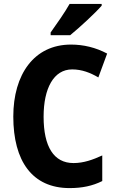

<svg xmlns="http://www.w3.org/2000/svg" viewBox="-20 -952 596 982"><path d="M500 -923V-932H336C311 -888 272 -832 239 -786V-772H339C388 -812 467 -885 500 -923ZM349 -597C399 -597 442 -580 483 -556L528 -678C470 -709 407 -724 343 -724C154 -724 48 -571 48 -356C48 -128 145 10 336 10C400 10 453 -1 503 -26V-157C455 -135 408 -118 356 -118C255 -118 203 -202 203 -355C203 -501 255 -597 349 -597Z"/></svg>

Font: Noto Sans Oriya Cond Bold
Style: Bold
Weight: 700
Width: 3
Designer: Amélie Bonet and Sol Matas
Foundry: Google LLC
Version: Version 2.006